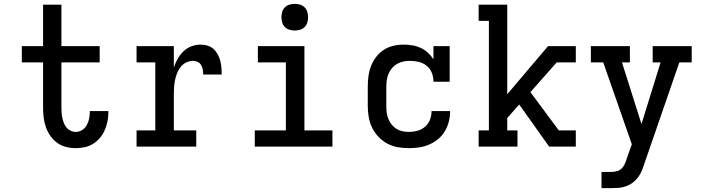

<svg xmlns="http://www.w3.org/2000/svg" viewBox="-20 -759 3640 994"><path d="M372 8Q346 8 321 1.5Q296 -5 275.5 -20Q255 -35 240.5 -56Q226 -77 217.5 -101Q209 -125 206 -150.5Q203 -176 203 -202V-436H93V-520H203V-735H298V-520H496V-436H298V-202Q298 -188 299 -174.5Q300 -161 303 -147.5Q306 -134 311 -121.5Q316 -109 324.5 -98.5Q333 -88 345.5 -82Q358 -76 372 -76Q390 -76 405.5 -86Q421 -96 429.5 -111.5Q438 -127 441.5 -145Q445 -163 445 -181V-184H541V-178Q541 -154 536.5 -131Q532 -108 522.5 -86Q513 -64 497.5 -45.5Q482 -27 462 -14.5Q442 -2 418.5 3Q395 8 372 8Z M687 0V-84H784V-436H687V-520H880V-409Q887 -432 899.5 -454Q912 -476 930 -493.5Q948 -511 971.5 -519.5Q995 -528 1020 -528Q1038 -528 1055.5 -522.5Q1073 -517 1086 -505Q1099 -493 1107.5 -477Q1116 -461 1120.5 -443.5Q1125 -426 1126.5 -408.5Q1128 -391 1128 -373H1032Q1032 -385 1030 -397.5Q1028 -410 1022 -421Q1016 -432 1004.5 -438Q993 -444 981 -444Q963 -444 946 -436.5Q929 -429 917 -414.5Q905 -400 898 -383Q891 -366 887 -348.5Q883 -331 881.5 -312.5Q880 -294 880 -276V-84H996V0Z M1299 0V-84H1460V-436H1315V-520H1556V-84H1701V0ZM1506 -601Q1492 -601 1478.5 -605Q1465 -609 1455 -619Q1445 -629 1441 -642.5Q1437 -656 1437 -670Q1437 -684 1441 -697.5Q1445 -711 1455 -721Q1465 -731 1478.5 -735Q1492 -739 1506 -739Q1520 -739 1533.5 -735Q1547 -731 1557 -721Q1567 -711 1571 -697.5Q1575 -684 1575 -670Q1575 -656 1571 -642.5Q1567 -629 1557 -619Q1547 -609 1533.5 -605Q1520 -601 1506 -601Z M2097 8Q2068 8 2039.5 3Q2011 -2 1985.5 -15.5Q1960 -29 1939.5 -50.5Q1919 -72 1906.5 -98Q1894 -124 1889 -152.5Q1884 -181 1884 -210V-310Q1884 -337 1887.5 -364Q1891 -391 1900.5 -416Q1910 -441 1926.5 -463Q1943 -485 1965.5 -500Q1988 -515 2015 -521.5Q2042 -528 2069 -528Q2091 -528 2113.5 -524.5Q2136 -521 2157 -511.5Q2178 -502 2195 -486.5Q2212 -471 2224 -452V-520H2308V-336H2224Q2224 -360 2215.5 -382Q2207 -404 2189 -418.5Q2171 -433 2148 -438.5Q2125 -444 2102 -444Q2085 -444 2068 -440.5Q2051 -437 2036 -428.5Q2021 -420 2009.5 -406.5Q1998 -393 1991.5 -377Q1985 -361 1982.5 -344Q1980 -327 1980 -310V-210Q1980 -193 1982 -176Q1984 -159 1990.5 -143.5Q1997 -128 2007.5 -114.5Q2018 -101 2032.5 -92Q2047 -83 2063.5 -79.5Q2080 -76 2097 -76Q2119 -76 2141 -82Q2163 -88 2180 -102.5Q2197 -117 2205.5 -138Q2214 -159 2214 -181V-184H2310V-179Q2310 -153 2303 -127Q2296 -101 2282 -78Q2268 -55 2247 -38Q2226 -21 2201.5 -10.5Q2177 0 2150.5 4Q2124 8 2097 8Z M2458 0V-84H2511V-651H2458V-735H2606V-271L2817 -520H2961V-436H2862L2726 -282L2873 -84H2961V0H2823L2668 -218L2606 -148V-84H2659V0Z M3094 215V131H3144Q3159 131 3173 127.5Q3187 124 3197.5 114Q3208 104 3214 91Q3220 78 3224 64L3251 -12L3103 -436H3039V-520H3241V-436H3200L3301 -117L3400 -436H3359V-520H3561V-436H3497L3315 91Q3309 110 3301.5 127.5Q3294 145 3282 160.5Q3270 176 3254.5 187.5Q3239 199 3220.5 205.5Q3202 212 3183 213.5Q3164 215 3144 215Z"/></svg>

Font: Iosevka HT Medium Extended
Style: Regular
Weight: 500
Width: 7
Monospace: yes
Designer: Belleve Invis
Foundry: Belleve Invis
Version: Version 32.3.0; ttfautohint (v1.8.4)